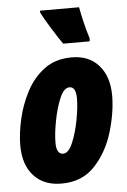

<svg xmlns="http://www.w3.org/2000/svg" viewBox="-56 -830 584 881"><g transform="rotate(-5 236.5 -389.5)"><path d="M192 10Q288 10 346.5 -53.5Q405 -117 431.5 -206.5Q458 -296 458 -373Q458 -459 413 -511Q368 -563 288 -563Q213 -563 161.5 -524.5Q110 -486 78.5 -425.5Q47 -365 32.5 -299.5Q18 -234 18 -180Q18 -92 64 -41Q110 10 192 10ZM211 -126Q180 -126 180 -179Q180 -220 191 -278.5Q202 -337 221 -382Q240 -427 266 -427Q296 -427 296 -373Q296 -333 285 -274.5Q274 -216 255 -171Q236 -126 211 -126ZM255 -629H377L378 -642Q364 -688 355.5 -724.5Q347 -761 342 -789H162V-780Q176 -752 206.5 -703Q237 -654 255 -629Z"/></g></svg>

Font: Noto Sans Display Condensed Black
Style: Italic
Weight: 900
Width: 3
Italic angle: -192°
Designer: Monotype Design Team
Foundry: Monotype Imaging Inc.
Version: Version 1.900